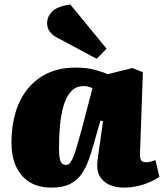

<svg xmlns="http://www.w3.org/2000/svg" viewBox="-20 -838 744 872"><path d="M616 -145Q615 -125 619.5 -113Q624 -101 643 -101Q654 -101 666.5 -104.5Q679 -108 686 -111L704 -35Q691 -25 665 -13Q639 -1 607 6.5Q575 14 543 14Q506 14 476.5 1Q447 -12 432 -39.5Q417 -67 423 -111L448 -288L436 -290L407 -189Q396 -149 383 -112.5Q370 -76 350.5 -47.5Q331 -19 298 -2.5Q265 14 214 14Q154 14 113.5 -11.5Q73 -37 52.5 -83Q32 -129 32 -191Q32 -266 51 -328.5Q70 -391 107 -436Q144 -481 198 -506Q252 -531 323 -531Q375 -531 412.5 -520.5Q450 -510 469 -501L581 -529L629 -510ZM279 -89Q288 -89 294.5 -94.5Q301 -100 309 -116Q317 -132 327 -165.5Q337 -199 352 -254L400 -437Q396 -440 385 -443.5Q374 -447 360 -447Q325 -447 303 -423Q281 -399 269 -358.5Q257 -318 252.5 -268Q248 -218 248 -166Q248 -132 252 -115.5Q256 -99 263.5 -94Q271 -89 279 -89ZM464 -617 419 -571 234 -670Q218 -679 206 -694.5Q194 -710 194 -732Q194 -762 216 -785Q238 -808 299 -818Z"/></svg>

Font: Literata Black
Style: Italic
Weight: 900
Italic angle: -2°
Designer: Latin by Veronika Burian and Jose Scaglione. Greek by Irene Vlachou. Cyrillic by Vera Evstafieva
Foundry: TypeTogether
Version: Version 3.002